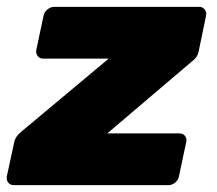

<svg xmlns="http://www.w3.org/2000/svg" viewBox="-40 -540 632 560"><path d="M1 0Q-10 0 -16 -7.5Q-22 -15 -20 -26L1 -123Q3 -134 8.5 -141.5Q14 -149 21 -155L277 -369H86Q75 -369 69.5 -377Q64 -385 66 -395L87 -494Q89 -505 98.5 -512.5Q108 -520 118 -520H541Q551 -520 557 -512.5Q563 -505 561 -494L539 -388Q536 -373 520 -361L273 -151H483Q494 -151 500 -143Q506 -135 503 -125L482 -26Q480 -15 471 -7.5Q462 0 451 0Z"/></svg>

Font: Rubik ExtraBold
Style: Italic
Weight: 800
Italic angle: -12°
Designer: Hubert and Fischer
Foundry: Hubert and Fischer
Version: Version 2.300;gftools[0.9.30]